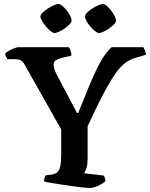

<svg xmlns="http://www.w3.org/2000/svg" viewBox="-20 -940 749 960"><path d="M426 0Q418 0 395.5 -2.5Q373 -5 343.5 -9Q314 -13 285 -17.5Q256 -22 232.5 -26Q209 -30 200 -33Q200 -43 203 -51Q206 -59 208 -63L238 -67Q256 -70 266 -78.5Q276 -87 281 -107.5Q286 -128 286 -168V-293L103 -617Q95 -632 84.5 -638Q74 -644 53 -644H17Q15 -648 11 -655Q7 -662 6 -672Q11 -679 24 -686Q37 -693 51 -698.5Q65 -704 72 -704H324Q329 -698 333 -686.5Q337 -675 337 -662L286 -650Q271 -646 259.5 -639Q248 -632 248 -615Q248 -609 251 -598Q254 -587 261 -572L365 -375H371Q404 -458 427.5 -514Q451 -570 469.5 -606.5Q488 -643 504 -665.5Q520 -688 538 -704H697Q701 -697 705 -687Q709 -677 709 -666L668 -654Q646 -648 627.5 -639Q609 -630 589 -610.5Q569 -591 545.5 -555Q522 -519 491 -459.5Q460 -400 418 -309V-141Q418 -118 412.5 -100Q407 -82 400 -74L499 -62Q501 -59 504 -51.5Q507 -44 507 -33Q491 -20 468.5 -10Q446 0 426 0ZM474 -775Q467 -775 455 -784.5Q443 -794 431.5 -807.5Q420 -821 412.5 -835Q405 -849 405 -857Q405 -866 415 -876.5Q425 -887 440.5 -897Q456 -907 471 -913.5Q486 -920 495 -920Q503 -920 514 -910.5Q525 -901 536 -887Q547 -873 553.5 -859Q560 -845 560 -837Q560 -829 550.5 -819Q541 -809 527 -799Q513 -789 498.5 -782Q484 -775 474 -775ZM252 -775Q244 -775 232.5 -784.5Q221 -794 209.5 -808Q198 -822 190 -835.5Q182 -849 182 -857Q182 -866 192.5 -876.5Q203 -887 218.5 -897Q234 -907 249 -913.5Q264 -920 273 -920Q281 -920 291.5 -911Q302 -902 313.5 -888Q325 -874 331.5 -860Q338 -846 338 -837Q338 -829 328.5 -819Q319 -809 305 -799Q291 -789 276.5 -782Q262 -775 252 -775Z"/></svg>

Font: Texturina Medium 12pt SemiBold
Style: Regular
Weight: 600
Version: Version 1.002